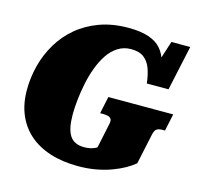

<svg xmlns="http://www.w3.org/2000/svg" viewBox="-107 -843 1012 975"><g transform="rotate(15 398.5 -355.5)"><path d="M291 -231Q291 -265 295.5 -307Q300 -349 309 -393.5Q318 -438 333.5 -480Q349 -522 371 -555Q393 -588 423.5 -607.5Q454 -627 493 -627Q536 -627 560.5 -608Q585 -589 597 -556Q609 -523 614 -479H728L779 -715H680L624 -541L672 -515Q669 -565 658.5 -604.5Q648 -644 624.5 -671.5Q601 -699 559 -713.5Q517 -728 452 -728Q368 -728 301 -703.5Q234 -679 184 -637Q134 -595 100.5 -539Q67 -483 50.5 -419.5Q34 -356 34 -290Q34 -218 58 -161Q82 -104 127 -64.5Q172 -25 237 -4Q302 17 384 17Q435 17 478.5 9Q522 1 558.5 -12.5Q595 -26 623.5 -42Q652 -58 672 -75L706 -234Q711 -258 721.5 -265Q732 -272 750 -272H765L784 -362H443L424 -272H440Q455 -272 466 -269Q477 -266 482 -258Q487 -250 484 -234L456 -101Q450 -97 440 -93Q430 -89 418 -86.5Q406 -84 389 -84Q363 -84 344 -93Q325 -102 313.5 -120Q302 -138 296.5 -165.5Q291 -193 291 -231Z"/></g></svg>

Font: Roboto Serif Black
Style: Italic
Weight: 900
Italic angle: -10°
Version: Version 1.008